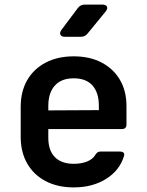

<svg xmlns="http://www.w3.org/2000/svg" viewBox="-20 -805 640 835"><path d="M300.6 10Q230.9 10 178.9 -17.1Q126.9 -44.2 98.4 -93.7Q70 -143.2 70 -210V-340Q70 -407.2 98.4 -456.5Q126.9 -505.8 178.9 -532.9Q230.9 -560 300.6 -560Q370.3 -560 421.7 -533.1Q473.1 -506.2 501.6 -457.8Q530 -409.3 530 -344.1V-263.8Q530 -243.8 510 -243.8H190.1V-205.9Q190.1 -150.1 219 -121.3Q247.9 -92.6 300.6 -92.6Q334.1 -92.6 358.7 -102.6Q383.4 -112.6 394.2 -131Q398.8 -138.4 403.8 -142.1Q408.8 -145.9 416.8 -145.9H501.1Q512.1 -145.9 517.1 -140.9Q522.1 -135.9 519.5 -127.3Q501 -64.5 441.9 -27.3Q382.8 10 300.6 10ZM409.9 -315.3V-345.3Q409.9 -402.1 382.2 -433.2Q354.6 -464.4 300.6 -464.4Q246.6 -464.4 218.4 -432.7Q190.1 -401 190.1 -344.1V-324.9L418.6 -326.1ZM262.5 -645Q247.5 -645 243 -653.8Q238.4 -662.5 247.1 -674.9L318.5 -770.1Q329.9 -785 348.4 -785H425.1Q441 -785 445.1 -776.2Q449.2 -767.5 439.5 -755.1L361.1 -659.3Q349.8 -645 331.3 -645Z"/></svg>

Font: Pitagon Sans Mono
Style: Regular
Weight: 400
Monospace: yes
Designer: Travis Tran
Foundry: Pitagon
Version: Version 1.001;gftools[0.9.26]